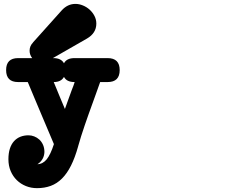

<svg xmlns="http://www.w3.org/2000/svg" viewBox="-20 -747 1244 979"><path d="M294.9 -694.3Q324.7 -727.1 364.7 -727.1Q383.8 -727.1 402.8 -719.2Q421.9 -711.4 437 -697.8Q452.1 -684.1 461.7 -665.8Q471.2 -647.5 471.2 -626.5Q471.2 -578.1 423.3 -550.3L249.5 -450.7H252.4Q292 -450.7 306.2 -424.3Q319.8 -450.7 359.9 -450.7H528.8Q590.3 -450.7 590.3 -389.6Q590.3 -328.6 528.8 -328.6H490.7Q481 -300.8 470.2 -271.2Q459.5 -241.7 449.7 -214.4Q440.9 -190.4 431.2 -163.1Q421.4 -135.7 411.9 -107.7Q402.3 -79.6 393.6 -52.2Q384.8 -24.9 378.4 -1V-0.5Q362.3 57.1 342 97.4Q321.8 137.7 296.1 163.3Q270.5 189 238.8 200.7Q207 212.4 168.9 212.4Q138.7 212.4 112.1 201.7Q85.4 190.9 65.7 171.6Q45.9 152.3 34.4 125.2Q22.9 98.1 22.9 64.9Q22.9 34.2 30.3 11.2Q37.6 -11.7 51.3 -26.9Q64.9 -42 83.7 -49.6Q102.5 -57.1 125.5 -57.1Q140.1 -57.1 154.5 -51.5Q168.9 -45.9 180.7 -35.2Q192.4 -24.4 199.5 -8.3Q206.5 7.8 206.5 28.3Q205.6 49.3 196 64.9Q186.5 80.6 170.9 90.3Q198.7 89.4 218.3 65.2Q237.8 41 254.9 -12.2Q237.3 -53.7 220.9 -92.5Q204.6 -131.3 188.2 -169.9Q171.9 -208.5 155.5 -247.6Q139.2 -286.6 121.6 -328.6H72.3Q11.2 -328.6 11.2 -389.6Q11.2 -450.7 72.3 -450.7H144Q138.2 -458.5 134.5 -467.8Q130.9 -477.1 130.9 -488.3Q130.9 -512.7 148.9 -530.8L147.5 -529.8ZM359.9 -328.6Q319.8 -328.6 306.2 -355Q292 -328.6 253.9 -328.6Q261.7 -310.1 267.6 -295.7Q273.4 -281.2 279.5 -266.6Q285.6 -252 293 -234.1Q300.3 -216.3 311 -191.4Q317.9 -211.4 325 -230.5Q332 -249.5 339.4 -270Q343.8 -281.7 345.7 -287.4Q347.7 -293 349.6 -297.6Q351.6 -302.2 354 -308.8Q356.4 -315.4 360.8 -328.6Z"/></svg>

Font: Erica Type
Style: Bold Italic
Weight: 700
Monospace: yes
Designer: Peter Wiegel
Foundry: Peter Wiegel
Version: Version 1.000 2010 initial release